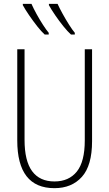

<svg xmlns="http://www.w3.org/2000/svg" viewBox="-20 -971 570 1001"><path d="M264 10Q70 10 70 -239V-714H108V-242Q108 -132 147.5 -78.5Q187 -25 264 -25Q339 -25 380.5 -76.5Q422 -128 422 -239V-714H460V-235Q460 -108 407 -49Q354 10 264 10ZM350 -791Q333 -806 310.5 -834Q288 -862 267.5 -892Q247 -922 235 -944V-951H280Q290 -929 306.5 -899Q323 -869 340.5 -841.5Q358 -814 370 -800V-791ZM213 -791Q196 -806 174 -834Q152 -862 131.5 -892Q111 -922 99 -944V-951H144Q154 -928 170.5 -898Q187 -868 204.5 -841Q222 -814 234 -800V-791Z"/></svg>

Font: Noto Sans Mono Condensed ExtraLight
Style: Regular
Weight: 200
Width: 3
Designer: Monotype Design Team
Foundry: Monotype Imaging Inc.
Version: Version 2.014; ttfautohint (v1.8.4.7-5d5b)